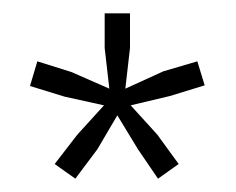

<svg xmlns="http://www.w3.org/2000/svg" viewBox="-20 -570 354 288"><path d="M175 -550V-498L168 -437L225 -463L276 -478L287 -442L235 -426L176 -412L216 -368L248 -324L217 -302L187 -346L156 -397L126 -346L93 -302L62 -324L96 -368L136 -412L77 -425L25 -441L36 -478L87 -462L144 -437L137 -498V-550Z"/></svg>

Font: Mukta Malar ExtraLight
Style: Regular
Weight: 275
Designer: Aadarsh Rajan, Girish Dalvi, Yashodeep Gholap
Foundry: Ek Type
Version: Version 2.538;PS 1.000;hotconv 16.6.51;makeotf.lib2.5.65220;